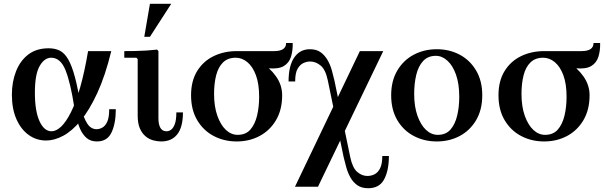

<svg xmlns="http://www.w3.org/2000/svg" viewBox="-20 -740 3202 1018"><path d="M225 5Q173 5 132 -24.5Q91 -54 67 -108.5Q43 -163 43 -238Q43 -306 65 -362Q87 -418 130 -451Q173 -484 238 -484Q272 -484 297 -471.5Q322 -459 341.5 -425.5Q361 -392 377.5 -330.5Q394 -269 409 -171H374Q354 -301 327.5 -367.5Q301 -434 251 -434Q216 -434 190.5 -390.5Q165 -347 165 -248Q165 -151 189.5 -97.5Q214 -44 253 -44Q278 -44 304 -68.5Q330 -93 356 -144.5Q382 -196 405 -276.5Q428 -357 447 -469H570Q538 -338 496 -247Q454 -156 408 -100.5Q362 -45 315 -20Q268 5 225 5ZM494 10Q460 10 439 -8.5Q418 -27 405.5 -55Q393 -83 386.5 -114.5Q380 -146 374 -171H409Q423 -115 442.5 -85Q462 -55 492 -55Q508 -55 523.5 -64Q539 -73 549 -95.5Q559 -118 559 -161H594Q594 -86 571.5 -38Q549 10 494 10Z M835 10Q814 10 792 4Q770 -2 751.5 -17.5Q733 -33 721.5 -59.5Q710 -86 710 -128V-427L703 -434H639V-469Q665 -469 695.5 -469.5Q726 -470 756.5 -472Q787 -474 813 -477L820 -469V-113Q820 -80 830.5 -62Q841 -44 863 -44Q876 -44 887.5 -52.5Q899 -61 907 -82.5Q915 -104 915 -144H950Q950 -66 920 -28Q890 10 835 10ZM745 -545 775 -720H888L775 -545Z M1235 -469H1433Q1497 -469 1497 -512H1532Q1533 -472 1523 -439.5Q1513 -407 1485 -390Q1457 -373 1403 -378L1354 -383ZM1115 -242Q1115 -175 1132.5 -126Q1150 -77 1178 -51Q1206 -25 1240 -25L1235 10Q1168 10 1113 -19Q1058 -48 1025.5 -103Q993 -158 993 -235Q993 -311 1025.5 -363.5Q1058 -416 1113 -442.5Q1168 -469 1235 -469L1230 -434Q1188 -434 1162.5 -409Q1137 -384 1126 -340.5Q1115 -297 1115 -242ZM1354 -227Q1354 -295 1337 -341Q1320 -387 1291.5 -410.5Q1263 -434 1230 -434L1235 -469Q1302 -450 1356.5 -415.5Q1411 -381 1443.5 -335Q1476 -289 1476 -235Q1476 -158 1443.5 -103Q1411 -48 1356.5 -19Q1302 10 1235 10L1240 -25Q1283 -25 1307.5 -53Q1332 -81 1343 -127Q1354 -173 1354 -227Z M2007 87H2042Q2042 163 2017 210.5Q1992 258 1932 258Q1897 258 1874.5 242Q1852 226 1838 201Q1824 176 1816 147Q1808 118 1802 93L1718 -314Q1706 -371 1680 -392.5Q1654 -414 1624 -414Q1608 -414 1589.5 -406Q1571 -398 1558 -375.5Q1545 -353 1545 -308H1510Q1510 -391 1540 -435Q1570 -479 1623 -479Q1658 -479 1680 -463Q1702 -447 1716.5 -422Q1731 -397 1739 -368.5Q1747 -340 1753 -314L1837 93Q1849 150 1874 171.5Q1899 193 1928 193Q1948 193 1966 184Q1984 175 1995.5 152Q2007 129 2007 87ZM1888 -469H2012L1666 250H1544Z M2296 -479Q2363 -479 2417.5 -450Q2472 -421 2504.5 -366Q2537 -311 2537 -235Q2537 -158 2504.5 -103Q2472 -48 2417.5 -19Q2363 10 2296 10Q2229 10 2174 -19Q2119 -48 2086.5 -103Q2054 -158 2054 -235Q2054 -311 2086.5 -366Q2119 -421 2174 -450Q2229 -479 2296 -479ZM2301 -25Q2344 -25 2368.5 -53Q2393 -81 2404 -127Q2415 -173 2415 -227Q2415 -295 2398 -343.5Q2381 -392 2352.5 -418Q2324 -444 2291 -444Q2249 -444 2223.5 -416.5Q2198 -389 2187 -343Q2176 -297 2176 -242Q2176 -175 2193.5 -126Q2211 -77 2239 -51Q2267 -25 2301 -25Z M2865 -469H3063Q3127 -469 3127 -512H3162Q3163 -472 3153 -439.5Q3143 -407 3115 -390Q3087 -373 3033 -378L2984 -383ZM2745 -242Q2745 -175 2762.5 -126Q2780 -77 2808 -51Q2836 -25 2870 -25L2865 10Q2798 10 2743 -19Q2688 -48 2655.5 -103Q2623 -158 2623 -235Q2623 -311 2655.5 -363.5Q2688 -416 2743 -442.5Q2798 -469 2865 -469L2860 -434Q2818 -434 2792.5 -409Q2767 -384 2756 -340.5Q2745 -297 2745 -242ZM2984 -227Q2984 -295 2967 -341Q2950 -387 2921.5 -410.5Q2893 -434 2860 -434L2865 -469Q2932 -450 2986.5 -415.5Q3041 -381 3073.5 -335Q3106 -289 3106 -235Q3106 -158 3073.5 -103Q3041 -48 2986.5 -19Q2932 10 2865 10L2870 -25Q2913 -25 2937.5 -53Q2962 -81 2973 -127Q2984 -173 2984 -227Z"/></svg>

Font: Brygada 1918 SemiBold
Style: Regular
Weight: 600
Designer: Mateusz Machalski | Borys Kosmynka | Przemek Hoffer
Foundry: NIEPODLEGLA 2018
Version: Version 3.006